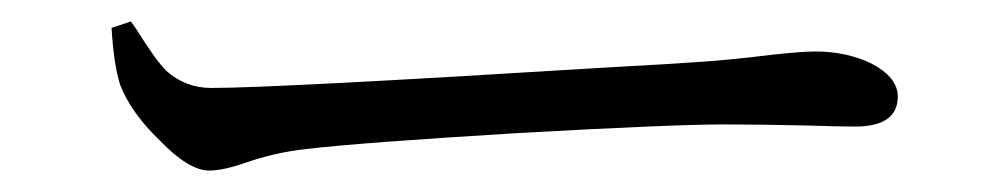

<svg xmlns="http://www.w3.org/2000/svg" viewBox="-20 -440 932 179"><path d="M175 -281Q156 -281 129 -309Q102 -335 92 -361Q86 -380 84 -414L102 -420Q104 -417 107 -413Q125 -384 135 -374Q153 -358 177 -358Q237 -358 544 -377Q617 -381 628 -382Q660 -384 700 -389Q728 -392 740 -392Q769 -392 792 -381Q817 -368 817 -350Q817 -322 777 -322Q763 -322 732 -323Q687 -324 655 -324Q607 -324 464 -316Q315 -307 265 -301Q237 -298 208 -288Q188 -281 175 -281Z"/></svg>

Font: GenRyuMin TW R
Style: Regular
Weight: 400
Version: Version 1.501;PS 1;hotconv 16.6.51;makeotf.lib2.5.65220